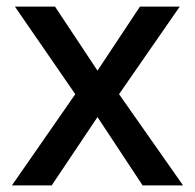

<svg xmlns="http://www.w3.org/2000/svg" viewBox="-20 -559 587 579"><path d="M207 -275 25 -539H146L274 -346L402 -539H522L339 -275L532 0H410L274 -206L136 0H16Z"/></svg>

Font: Noto Sans Thai Looped Medium
Style: Regular
Weight: 500
Designer: Sasikarn Vongin, Ben Mitchell
Foundry: The Fontpad Ltd
Version: Version 1.001; ttfautohint (v1.8.4.7-5d5b)